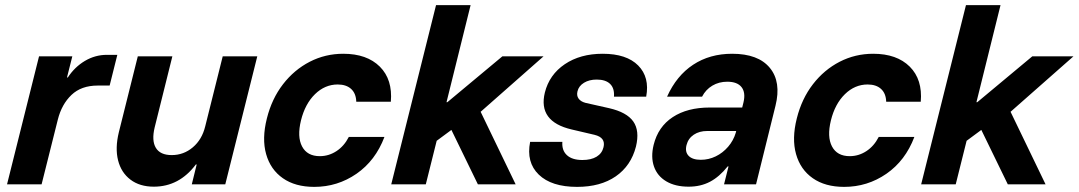

<svg xmlns="http://www.w3.org/2000/svg" viewBox="-20 -720 4213 750"><path d="M7.5 0 132.5 -500H262.5L241.7 -417.5H245Q271.7 -458.3 311.7 -482.1Q351.7 -505.8 397.5 -505.8H438.3L408.3 -385.8H361.7Q297.5 -385.8 259.2 -349.2Q220.8 -312.5 205.8 -252.5L142.5 0Z M580.8 9.2Q525.8 9.2 489.6 -18.3Q453.3 -45.8 441.2 -93.8Q429.2 -141.7 444.2 -203.3L518.3 -500H653.3L584.2 -222.5Q571.7 -170.8 588.8 -142.5Q605.8 -114.2 650.8 -114.2Q697.5 -114.2 733.3 -144.6Q769.2 -175 781.7 -226.7L850 -500H985L860 0H729.2L748.3 -77.5H745Q680 9.2 580.8 9.2Z M1207.5 10Q1133.3 10 1085 -23.8Q1036.7 -57.5 1019.6 -117.9Q1002.5 -178.3 1022.5 -257.5Q1041.7 -334.2 1085.4 -390.8Q1129.2 -447.5 1190 -478.8Q1250.8 -510 1320.8 -510Q1413.3 -510 1463.8 -459.6Q1514.2 -409.2 1506.7 -322.5H1371.7Q1370.8 -355 1351.7 -372.5Q1332.5 -390 1299.2 -390Q1249.2 -390 1210.4 -352.1Q1171.7 -314.2 1155.8 -250Q1140 -185.8 1160 -147.9Q1180 -110 1229.2 -110Q1264.2 -110 1294.2 -129.6Q1324.2 -149.2 1342.5 -185H1481.7Q1446.7 -92.5 1372.5 -41.2Q1298.3 10 1207.5 10Z M1508.3 0 1683.3 -700H1818.3L1724.2 -320.8H1727.5L1942.5 -500H2103.3L1857.5 -283.3L1994.2 0H1846.7L1743.3 -212.5L1685.8 -170L1643.3 0Z M2234.2 10Q2134.2 10 2084.6 -37.9Q2035 -85.8 2050.8 -165.8H2176.7Q2174.2 -132.5 2194.6 -113.8Q2215 -95 2255 -95Q2289.2 -95 2310.4 -107.9Q2331.7 -120.8 2337.5 -145Q2346.7 -182.5 2302.5 -193.3L2213.3 -214.2Q2080.8 -245 2108.3 -358.3Q2125.8 -428.3 2186.2 -469.2Q2246.7 -510 2334.2 -510Q2427.5 -510 2472.9 -464.2Q2518.3 -418.3 2504.2 -342.5H2378.3Q2380.8 -375 2363.3 -392.1Q2345.8 -409.2 2310.8 -409.2Q2281.7 -409.2 2261.2 -396.7Q2240.8 -384.2 2235.8 -363.3Q2231.7 -346.7 2240 -335Q2248.3 -323.3 2266.7 -318.3L2359.2 -297.5Q2428.3 -281.7 2453.8 -245.4Q2479.2 -209.2 2464.2 -147.5Q2445 -72.5 2385.4 -31.2Q2325.8 10 2234.2 10Z M2670 9.2Q2617.5 9.2 2582.5 -11.7Q2547.5 -32.5 2534.6 -69.6Q2521.7 -106.7 2533.3 -154.2Q2550.8 -225 2607.9 -262.5Q2665 -300 2752.5 -300H2879.2L2884.2 -320Q2893.3 -358.3 2876.7 -379.6Q2860 -400.8 2820.8 -400.8Q2788.3 -400.8 2762.5 -385.4Q2736.7 -370 2722.5 -342.5H2585.8Q2622.5 -424.2 2687.5 -467.1Q2752.5 -510 2840 -510Q2941.7 -510 2987.1 -455Q3032.5 -400 3009.2 -306.7L2933.3 0H2808.3L2825.8 -70H2822.5Q2790 -29.2 2753.3 -10Q2716.7 9.2 2670 9.2ZM2717.5 -95.8Q2748.3 -95.8 2775.8 -109.2Q2803.3 -122.5 2824.2 -146.7Q2845 -170.8 2854.2 -201.7L2855.8 -208.3H2742.5Q2711.7 -208.3 2690 -193.8Q2668.3 -179.2 2661.7 -153.3Q2655 -126.7 2670 -111.2Q2685 -95.8 2717.5 -95.8Z M3277.5 10Q3203.3 10 3155 -23.8Q3106.7 -57.5 3089.6 -117.9Q3072.5 -178.3 3092.5 -257.5Q3111.7 -334.2 3155.4 -390.8Q3199.2 -447.5 3260 -478.8Q3320.8 -510 3390.8 -510Q3483.3 -510 3533.8 -459.6Q3584.2 -409.2 3576.7 -322.5H3441.7Q3440.8 -355 3421.7 -372.5Q3402.5 -390 3369.2 -390Q3319.2 -390 3280.4 -352.1Q3241.7 -314.2 3225.8 -250Q3210 -185.8 3230 -147.9Q3250 -110 3299.2 -110Q3334.2 -110 3364.2 -129.6Q3394.2 -149.2 3412.5 -185H3551.7Q3516.7 -92.5 3442.5 -41.2Q3368.3 10 3277.5 10Z M3578.3 0 3753.3 -700H3888.3L3794.2 -320.8H3797.5L4012.5 -500H4173.3L3927.5 -283.3L4064.2 0H3916.7L3813.3 -212.5L3755.8 -170L3713.3 0Z"/></svg>

Font: Funnel Sans
Style: Bold Italic
Weight: 700
Italic angle: -14.036°
Designer: NORD ID, Kristian Moeller
Foundry: Dicotype
Version: Version 1.000